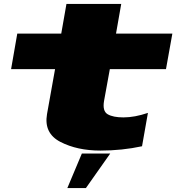

<svg xmlns="http://www.w3.org/2000/svg" viewBox="-20 -757 898 978"><path d="M491.5 10Q601.5 10 703.5 -12L733.5 -182Q666 -159 609 -159Q556 -159 528.5 -175Q501 -191 510 -243L539.5 -405H825.5L858 -586H571L597.5 -737H318.5L292 -586H68L36.5 -405H260.5L219.5 -176Q202.5 -78 288 -34Q373.5 10 491.5 10ZM323 201H417.5L541.5 25H397Z"/></svg>

Font: Anybody ExtraExpanded Black
Style: Italic
Weight: 900
Width: 8
Italic angle: -10°
Version: Version 1.113;gftools[0.9.25]